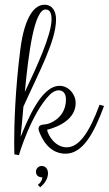

<svg xmlns="http://www.w3.org/2000/svg" viewBox="-20 -682 460 812"><path d="M217 -600C217 -634 202 -662 168 -662C127 -662 84 -614 66 -473C44 -302 40 -154 40 -80C40 -47 41 -29 41 -29L60 -26C60 -27 112 -202 191 -282C201 -292 215 -300 228 -300C244 -300 259 -290 259 -261C259 -217 236 -179 188 -160C169 -152 143 -161 143 -136C143 -133 145 -126 147 -122C179 -43 228 -32 257 -32C330 -32 377 -117 420 -234L401 -239C357 -119 313 -59 262 -59C214 -59 184 -108 179 -133C234 -147 300 -181 300 -246C300 -285 269 -319 232 -319C153 -319 96 -172 67 -103C71 -139 75 -183 79 -231C143 -374 217 -508 217 -600ZM173 -642C196 -642 198 -616 198 -600C198 -534 133 -394 85 -293C101 -461 125 -642 173 -642ZM150 110C166 97 183 76 183 51C183 33 173 20 156 20C143 20 132 31 132 44C132 61 144 68 159 68C159 78 153 90 140 100Z"/></svg>

Font: Clicker Script
Style: Regular
Weight: 400
Designer: Astigmatic (AOETI)
Foundry: Astigmatic (AOETI)
Version: Version 1.000